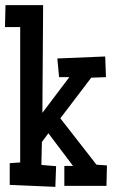

<svg xmlns="http://www.w3.org/2000/svg" viewBox="-21 -728 447 752"><path d="M397.9 -80.1 396 0H231V-78.1H265.1L168.5 -206.1L143.1 -171.9L141.1 -82L198.7 -77.1L195.8 3.9L17.1 -3.9V-88.9L58.1 -91.8V-622.1H-1.5L0.5 -708H147.9L145 -286.1L250.5 -425.8H210.4L203.6 -499L391.1 -506.8L394 -425.8L336.4 -423.8L215.3 -264.6L356.9 -83Z"/></svg>

Font: Maiden Orange
Style: Regular
Weight: 400
Designer: Astigmatic (AOETI)
Foundry: Astigmatic (AOETI)
Version: Version 1.001